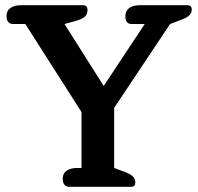

<svg xmlns="http://www.w3.org/2000/svg" viewBox="-20 -715 759 735"><path d="M220 -30Q220 -51 235 -61.5Q250 -72 276 -72H292V-286L77 -623H30Q18 -623 11.5 -631Q5 -639 5 -653Q5 -674 20 -684.5Q35 -695 60 -695H298Q315 -695 315 -676Q315 -660 304.5 -651Q294 -642 274 -636L227 -623L377 -386L534 -623H484Q460 -623 460 -653Q460 -674 475 -684.5Q490 -695 515 -695H698Q714 -695 714 -678Q714 -655 681 -642L631 -623L417 -302V-72L460 -56Q480 -48 489 -39Q498 -30 498 -17Q498 -9 494.5 -4.5Q491 0 481 0H245Q233 0 226.5 -8Q220 -16 220 -30Z"/></svg>

Font: Maitree SemiBold
Style: Regular
Weight: 600
Designer: CadsonDemak Team
Foundry: CadsonDemak
Version: Version 1.001